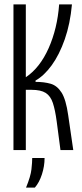

<svg xmlns="http://www.w3.org/2000/svg" viewBox="-20 -680 372 870"><path d="M41 0V-660H97V-330Q161 -373 200.5 -462Q240 -551 248 -660H306Q298 -572 273.5 -502Q249 -432 214.5 -384.5Q180 -337 141 -315V-309Q180 -309 209.5 -300.5Q239 -292 259 -260.5Q279 -229 289 -158L312 0H254L237 -129Q230 -182 219.5 -213.5Q209 -245 187 -259Q165 -273 123 -273H97V0ZM98 170Q119 119 122.5 87Q126 55 126 36H182Q182 73 170 110Q158 147 138 170Z"/></svg>

Font: Bricolage Grotesque 96pt Condensed ExtraLight
Style: Regular
Weight: 200
Width: 3
Designer: Mathieu Triay
Foundry: Atelier Triay
Version: Version 1.001; ttfautohint (v1.8.4.7-5d5b);gftools[0.9.33.de